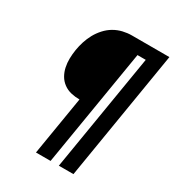

<svg xmlns="http://www.w3.org/2000/svg" viewBox="-177 -840 861 945"><g transform="rotate(30 253.5 -367.5)"><path d="M173 0 228 -333Q203 -333 179.5 -338.5Q156 -344 137 -358Q118 -372 106.5 -392Q95 -412 90 -435.5Q85 -459 85.5 -484Q86 -509 90 -534Q94 -559 102 -584Q110 -609 122.5 -632Q135 -655 153.5 -675.5Q172 -696 195 -709.5Q218 -723 243.5 -729Q269 -735 294 -735H507L386 0H303L413 -665H366L256 0Z"/></g></svg>

Font: Iosevka Extrabold
Style: Italic
Weight: 800
Italic angle: -9°
Monospace: yes
Designer: Belleve Invis
Foundry: Belleve Invis
Version: Version 32.5.0; ttfautohint (v1.8.4)